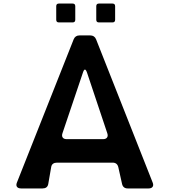

<svg xmlns="http://www.w3.org/2000/svg" viewBox="-20 -1059 954 1079"><path d="M469 -651Q457 -685 446 -651L331 -310Q326 -295 332.5 -286Q339 -277 355 -277H559Q575 -277 581.5 -286Q588 -295 583 -310ZM394 -838Q403 -860 427 -860H487Q511 -860 520 -838L838 -33Q844 -18 837.5 -9Q831 0 815 0H698Q672 0 666 -25L645 -119Q639 -145 613 -145H301Q273 -145 268 -122L251 -24Q246 0 219 0H99Q82 0 75.5 -9Q69 -18 75 -33ZM521 -1024Q521 -1039 536 -1039H612Q627 -1039 627 -1024V-948Q627 -933 612 -933H536Q521 -933 521 -948ZM296 -1024Q296 -1039 311 -1039H388Q403 -1039 403 -1024V-948Q403 -933 388 -933H311Q296 -933 296 -948Z"/></svg>

Font: OpenDyslexic 3
Style: Regular
Weight: 400
Designer: Abelardo Gonzalez
Version: Version 1.000;PS 001.001;hotconv 1.0.56